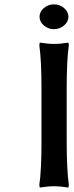

<svg xmlns="http://www.w3.org/2000/svg" viewBox="-20 -844 334 870"><path d="M290 -650.9 292 -639.2Q282.2 -574.2 282.2 -442.9V-202.1Q282.2 -76.2 292 -5.9L290 5.9Q253.9 0 225.1 0Q195.8 0 160.2 5.9L158.2 -5.9Q168 -72.3 168 -202.1V-442.9Q168 -568.8 158.2 -639.2L160.2 -650.9Q196.3 -645 225.1 -645Q253.9 -645 290 -650.9ZM224.1 -824.2Q251 -824.2 270.5 -807.4Q290 -790.5 290 -768.1Q290 -745.6 270.5 -728.8Q251 -711.9 224.1 -711.9Q197.8 -711.9 178.5 -728.8Q159.2 -745.6 159.2 -768.1Q159.2 -790.5 178.5 -807.4Q197.8 -824.2 224.1 -824.2Z"/></svg>

Font: Linear Smooth
Style: Bold
Weight: 700
Designer: Philipp H. Poll, Flanker
Foundry: Philipp H. Poll, reworked by Flanker
Version: Version 1.061 | FøM Fix